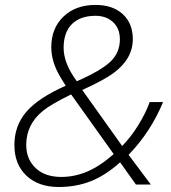

<svg xmlns="http://www.w3.org/2000/svg" viewBox="-20 -745 690 775"><path d="M216.8 9.8Q135.3 9.8 86.4 -36.1Q38.1 -82 38.1 -159.7Q38.1 -237.3 86.4 -293.7Q134.8 -350.1 245.1 -398.9L225.1 -431.6Q187 -494.1 187 -554.2Q187 -630.9 236.1 -678Q285.2 -725.1 365.2 -725.1Q435.5 -725.1 475.8 -687.7Q516.1 -650.4 516.1 -586.9Q516.1 -506.8 437 -449.2Q398.9 -421.4 312 -381.8L473.1 -155.8Q508.8 -191.9 539.6 -242.2Q570.3 -292.5 584 -333H638.2Q588.4 -212.4 499 -120.1L588.9 0H528.8L464.8 -89.8Q405.3 -36.6 346.2 -13.4Q287.1 9.8 216.8 9.8ZM365.2 -681.2Q304.2 -681.2 270.5 -647.9Q236.8 -614.7 236.8 -552Q236.8 -489.3 290 -417Q388.2 -460 426.3 -496.6Q463.9 -533.2 463.9 -585.9Q463.9 -629.9 436.5 -655.5Q409.2 -681.2 365.2 -681.2ZM85.9 -160.2Q85.9 -102.5 123.8 -66.7Q161.6 -30.8 227.1 -30.8Q279.8 -30.8 330.6 -51.8Q381.3 -72.8 439 -123L267.1 -363.8Q186 -324.2 153.8 -297.9Q85.9 -243.2 85.9 -160.2Z"/></svg>

Font: Open Sans Hebrew Light
Style: Italic
Weight: 300
Italic angle: -12°
Foundry: Ascender Corporation, Yanek Iontef
Version: Version 2.001;PS 002.001;hotconv 1.0.70;makeotf.lib2.5.58329